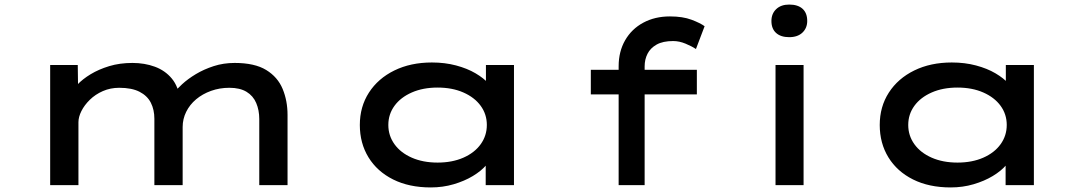

<svg xmlns="http://www.w3.org/2000/svg" viewBox="-20 -812 4753 842"><path d="M200 0V-527H321L323 -381L283 -393Q295 -415 318.5 -440Q342 -465 377.5 -486.5Q413 -508 459 -522Q505 -536 561 -536Q614 -536 659 -519.5Q704 -503 733.5 -467.5Q763 -432 769 -376L730 -384L738 -400Q753 -419 778.5 -442.5Q804 -466 839 -487Q874 -508 917 -522Q960 -536 1009 -536Q1097 -536 1147.5 -505Q1198 -474 1219.5 -422Q1241 -370 1241 -308V0H1117V-290Q1117 -329 1103.5 -360.5Q1090 -392 1061 -409.5Q1032 -427 986 -427Q943 -427 905.5 -413.5Q868 -400 840 -376.5Q812 -353 796.5 -321.5Q781 -290 781 -255V0H657V-291Q657 -331 641.5 -361.5Q626 -392 592 -409.5Q558 -427 503 -427Q464 -427 431 -412.5Q398 -398 374 -374.5Q350 -351 337 -325Q324 -299 324 -276V0Z M1869 10Q1774 10 1704 -25Q1634 -60 1596 -122Q1558 -184 1558 -264Q1558 -344 1598 -406Q1638 -468 1709.5 -503Q1781 -538 1874 -538Q1931 -538 1980 -525Q2029 -512 2065.5 -490.5Q2102 -469 2123 -445Q2144 -421 2145 -398L2111 -395V-527H2234V0H2110V-146L2135 -136Q2134 -113 2112 -87.5Q2090 -62 2053.5 -40Q2017 -18 1969.5 -4Q1922 10 1869 10ZM1899 -99Q1963 -99 2012 -120.5Q2061 -142 2088 -179.5Q2115 -217 2115 -264Q2115 -311 2088 -348Q2061 -385 2012 -406.5Q1963 -428 1899 -428Q1835 -428 1786 -406.5Q1737 -385 1710 -348Q1683 -311 1683 -264Q1683 -217 1710 -179.5Q1737 -142 1786 -120.5Q1835 -99 1899 -99Z M2693 0V-521Q2693 -586 2721.5 -635.5Q2750 -685 2801 -712.5Q2852 -740 2918 -740Q2974 -740 3012.5 -725.5Q3051 -711 3070 -697L3032 -597Q3014 -609 2986.5 -620.5Q2959 -632 2932 -632Q2887 -632 2859.5 -616.5Q2832 -601 2819.5 -576Q2807 -551 2807 -521V0H2750Q2737 0 2723 0Q2709 0 2693 0ZM2571 -398V-506H3036V-398ZM3381 0V-527H3504V0ZM3441 -649Q3404 -649 3383.5 -667.5Q3363 -686 3363 -720Q3363 -752 3384 -772Q3405 -792 3441 -792Q3479 -792 3499.5 -773.5Q3520 -755 3520 -720Q3520 -689 3499 -669Q3478 -649 3441 -649Z M4149 10Q4054 10 3984 -25Q3914 -60 3876 -122Q3838 -184 3838 -264Q3838 -344 3878 -406Q3918 -468 3989.5 -503Q4061 -538 4154 -538Q4211 -538 4260 -525Q4309 -512 4345.5 -490.5Q4382 -469 4403 -445Q4424 -421 4425 -398L4391 -395V-527H4514V0H4390V-146L4415 -136Q4414 -113 4392 -87.5Q4370 -62 4333.5 -40Q4297 -18 4249.5 -4Q4202 10 4149 10ZM4179 -99Q4243 -99 4292 -120.5Q4341 -142 4368 -179.5Q4395 -217 4395 -264Q4395 -311 4368 -348Q4341 -385 4292 -406.5Q4243 -428 4179 -428Q4115 -428 4066 -406.5Q4017 -385 3990 -348Q3963 -311 3963 -264Q3963 -217 3990 -179.5Q4017 -142 4066 -120.5Q4115 -99 4179 -99Z"/></svg>

Font: Lexend Zetta Medium
Style: Regular
Weight: 500
Designer: Bonnie Shaver-Troup, Thomas Jockin
Foundry: Lexend
Version: Version 1.007